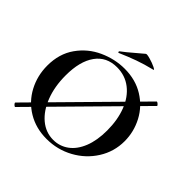

<svg xmlns="http://www.w3.org/2000/svg" viewBox="-198 -984 1185 1185"><g transform="rotate(45 394.5 -391.5)"><path d="M89 10Q84 10 76 1.5Q68 -7 71 -11L684 -633H685Q690 -633 698.5 -625Q707 -617 704 -614L90 9ZM49 -312Q49 -415 101 -488.5Q153 -562 234.5 -599Q316 -636 401 -636Q496 -636 568 -591.5Q640 -547 678.5 -474Q717 -401 717 -319Q717 -228 669 -152Q621 -76 540.5 -32Q460 12 366 12Q273 12 200.5 -31.5Q128 -75 88.5 -149.5Q49 -224 49 -312ZM594 -290Q594 -382 566 -454.5Q538 -527 485 -568Q432 -609 361 -609Q270 -609 221 -540.5Q172 -472 172 -349Q172 -252 201.5 -175.5Q231 -99 282.5 -56Q334 -13 399 -13Q455 -13 499.5 -45.5Q544 -78 569 -140.5Q594 -203 594 -290ZM305 -678Q301 -678 300 -682.5Q299 -687 302 -689Q331 -710 383 -755Q413 -781 428 -793Q433 -798 463.5 -789.5Q494 -781 517.5 -769.5Q541 -758 529 -756Q467 -741 415.5 -722.5Q364 -704 307 -679Z"/></g></svg>

Font: Cormorant Infant
Style: Bold
Weight: 700
Designer: Christian Thalmann (Catharsis Fonts)
Foundry: Catharsis Fonts
Version: Version 4.000